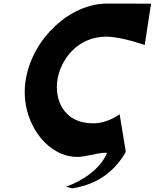

<svg xmlns="http://www.w3.org/2000/svg" viewBox="-20 -858 846 1050"><path d="M488.9 -183.5C328.2 -183.5 277.4 -312.5 294 -421C310.5 -528.5 400.7 -657.5 561.4 -657.5C643 -657.5 771.5 -612 771.5 -612L806.1 -838C806.1 -838 716.6 -838.4 564.4 -838.4C365.5 -838.4 156.9 -650.7 120.3 -419C84 -189.7 250.2 27 436.5 -2.6C491.4 -11.3 532.9 -26 565.3 -21.9C530.3 66.7 425.2 134.5 340.4 163L375 172C499.6 152.7 598.7 91.2 665.8 -23C665.1 -25.9 664.4 -28.6 663.7 -31.3C666.8 -27.5 668.8 -23.5 668.8 -23.5L634.2 -233.3C634.2 -233.3 570.5 -183.5 488.9 -183.5ZM668.8 -23.5C668.9 -23.2 668.9 -23.1 668.8 -23Z"/></svg>

Font: Sztylet
Style: BdObl
Weight: 700
Foundry: Cannot Into Space Fonts, PlusOne Fonts
Version: Version 0.12